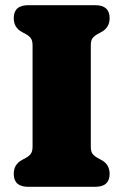

<svg xmlns="http://www.w3.org/2000/svg" viewBox="-20 -720 476 740"><path d="M330 -155Q330 -137 336.2 -128Q342.5 -119 355 -112L370.5 -103.5Q402.5 -86.5 402.5 -50Q402.5 0 347 0H88.5Q33 0 33 -50Q33 -86.5 65 -103.5L80.5 -112Q93 -119 99.2 -128Q105.5 -137 105.5 -155V-545Q105.5 -563 99.2 -572Q93 -581 80.5 -588L65 -596.5Q33 -613.5 33 -650Q33 -700 88.5 -700H347Q402.5 -700 402.5 -650Q402.5 -613.5 370.5 -596.5L355 -588Q342.5 -581 336.2 -572Q330 -563 330 -545Z"/></svg>

Font: Fraunces 72pt S100 Black
Style: Regular
Weight: 900
Version: Version 1.000; ttfautohint (v1.8.3)